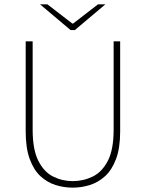

<svg xmlns="http://www.w3.org/2000/svg" viewBox="-20 -850 670 882"><path d="M314 12Q274 12 235.5 0Q197 -12 166 -40.5Q135 -69 116.5 -119.5Q98 -170 98 -246V-660H130V-254Q130 -163 156 -111.5Q182 -60 224 -39Q266 -18 314 -18Q363 -18 406 -39Q449 -60 475.5 -111.5Q502 -163 502 -254V-660H532V-246Q532 -170 513 -119.5Q494 -69 462.5 -40.5Q431 -12 392.5 0Q354 12 314 12ZM304 -712 164 -830H198L312 -742H316L430 -830H464L324 -712Z"/></svg>

Font: Mada ExtraLight
Style: Regular
Weight: 250
Designer: Khaled Hosny
Version: Version 1.5